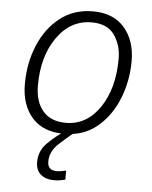

<svg xmlns="http://www.w3.org/2000/svg" viewBox="-54 -586 671 848"><g transform="rotate(5 282.0 -162.0)"><path d="M243 9Q330 9 390 -41Q450 -91 481.5 -170Q513 -249 513 -337Q513 -428 464 -484.5Q415 -541 324 -541Q240 -541 179 -493.5Q118 -446 85 -367Q52 -288 52 -195Q52 -103 101 -47Q150 9 243 9ZM247 -40Q180 -40 145 -81Q110 -122 110 -194Q110 -323 169.5 -407.5Q229 -492 323 -492Q392 -492 423.5 -447.5Q455 -403 455 -343Q455 -210 397 -125Q339 -40 247 -40ZM215 217Q243 217 267 210V170Q258 172 247.5 174Q237 176 225 176Q185 176 185 137Q185 93 221.5 58.5Q258 24 290 0L252 -6Q207 23 171.5 58.5Q136 94 136 143Q136 180 158.5 198.5Q181 217 215 217Z"/></g></svg>

Font: Noto Sans UI Light
Style: Italic
Weight: 300
Italic angle: -12°
Designer: Monotype Design Team
Foundry: Monotype Imaging Inc.
Version: Version 1.901